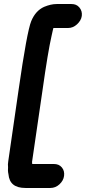

<svg xmlns="http://www.w3.org/2000/svg" viewBox="-20 -779 426 953"><path d="M386 -700C388 -716 384 -730 374 -742C364 -754 351 -759 335 -759H261C241 -759 221 -754 199 -745C170 -732 149 -708 135 -674C121 -640 100 -526 72 -331L21 21C19 32 19 42 20 51C19 61 19 73 22 86C26 131 53 154 106 154H230C247 154 262 148 275 136C288 124 296 110 298 94C300 78 297 64 287 52C277 40 264 35 247 35H140C140 32 139 29 139 25L191 -331C209 -459 224 -549 236 -601C239 -613 241 -622 242 -628C243 -634 244 -637 245 -640H318C334 -640 349 -646 362 -658C375 -670 384 -684 386 -700Z"/></svg>

Font: AppleStorm
Style: XbdIta
Weight: 800
Foundry: Cannot Into Space Fonts
Version: Version 1.01